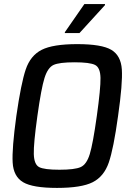

<svg xmlns="http://www.w3.org/2000/svg" viewBox="-20 -912 657 940"><path d="M38 0ZM60 -344Q83 -504 106 -572Q129 -640 184 -668Q239 -696 358 -696Q478 -696 525 -668Q572 -640 576.5 -572Q581 -504 558 -344Q536 -184 512.5 -116Q489 -48 434 -20Q379 8 259 8Q140 8 93 -20Q46 -48 42 -116Q38 -184 60 -344ZM454 -344Q473 -480 472 -530.5Q471 -581 445.5 -594Q420 -607 345 -607Q270 -607 242 -594Q214 -581 198 -530.5Q182 -480 163 -344Q144 -208 145.5 -157.5Q147 -107 171.5 -94Q196 -81 271 -81Q346 -81 375 -94Q404 -107 419.5 -157.5Q435 -208 454 -344ZM297 -750 298 -755 393 -892H494V-887L369 -750Z"/></svg>

Font: Assailand Medium
Style: Italic
Weight: 500
Italic angle: -8°
Designer: Hector Gatti with collaboration of the Omnibus-Type team
Foundry: Omnibus-Type
Version: Version 0.072;October 19, 2019;FontCreator 12.0.0.2547 64-bi